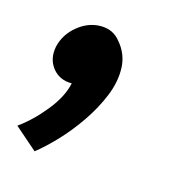

<svg xmlns="http://www.w3.org/2000/svg" viewBox="-77 -173 380 388"><g transform="rotate(15 113.0 20.5)"><path d="M63 8Q37 8 22.5 -10.5Q8 -29 13 -55Q19 -82 41.5 -100.5Q64 -119 90 -119Q116 -119 131 -100Q151 -77 152 -48Q153 -19 140.5 11.5Q128 42 108 71Q88 100 66 123Q44 146 26 160L-21 119Q7 99 32 68Q57 37 63 8Z"/></g></svg>

Font: Epunda Sans Medium
Style: Italic
Weight: 500
Italic angle: -12.0243°
Designer: Simon Atzbach
Foundry: typofactur
Version: Version 2.204; ttfautohint (v1.8.4.7-5d5b)